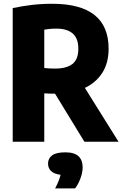

<svg xmlns="http://www.w3.org/2000/svg" viewBox="-20 -770 666 1043"><path d="M49 0V-726Q98 -736.5 150.8 -743Q203.5 -749.5 263.5 -749.5Q570 -749.5 570 -505.5Q570 -428 535.8 -374.5Q501.5 -321 441 -292.5L624 0H438.5L279 -261Q260.5 -261 247.5 -261.5Q234.5 -262 220.5 -263V0ZM279.5 -397.5Q341 -397.5 373.2 -422.2Q405.5 -447 405.5 -505.5Q405.5 -561.5 375 -588Q344.5 -614.5 287 -614.5Q266 -614.5 250.5 -613Q235 -611.5 220.5 -609V-400.5Q235.5 -399 248.5 -398.2Q261.5 -397.5 279.5 -397.5ZM279.5 253.5Q303 208.5 309 179.5Q273.5 175 257.2 159Q241 143 241 118.5Q241 90.5 263.2 74Q285.5 57.5 334.5 57.5Q384 57.5 406.5 78.8Q429 100 429 138.5Q429 167 417 199Q405 231 388 253.5Z"/></svg>

Font: Encode Sans Condensed Condensed ExtraBold
Style: Regular
Weight: 800
Width: 3
Designer: Multiple Designers
Foundry: Impallari Type
Version: Version 3.000; ttfautohint (v1.8.3) -l 8 -r 50 -G 200 -x 14 